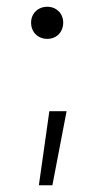

<svg xmlns="http://www.w3.org/2000/svg" viewBox="-20 -478 285 568"><path d="M120 -363C147 -363 167 -383 167 -411C167 -438 147 -458 120 -458C92 -458 72 -438 72 -411C72 -383 92 -363 120 -363ZM95 70H135L177 -149H126Z"/></svg>

Font: Arthouse Owned Light
Style: Regular
Weight: 300
Designer: Jeremy Tribby
Foundry: Tribby Type
Version: Version 1.000;PS 001.000;hotconv 1.0.88;makeotf.lib2.5.64775